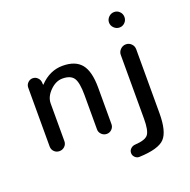

<svg xmlns="http://www.w3.org/2000/svg" viewBox="-163 -908 1272 1285"><g transform="rotate(-20 473.0 -265.5)"><path d="M729 -695Q729 -717 745.5 -733.5Q762 -750 785 -750Q807 -750 823 -734Q839 -718 839 -695Q839 -672 823 -656Q807 -640 785 -640Q762 -640 745.5 -656.5Q729 -673 729 -695ZM512 -310V-51Q512 -30 497 -15Q482 0 461 0Q440 0 424.5 -15Q409 -30 409 -51V-295Q409 -385 387 -417.5Q365 -450 307 -450Q260 -450 218.5 -408.5Q177 -367 177 -320V-52Q177 -30 161.5 -15Q146 0 124 0Q102 0 87 -15Q72 -30 72 -52V-471Q72 -491 86.5 -505.5Q101 -520 121 -520Q141 -520 155.5 -505.5Q170 -491 171 -471L172 -456Q172 -455 173 -455Q174 -455 175 -456Q246 -530 337 -530Q428 -530 470 -478.5Q512 -427 512 -310ZM614 219Q596 220 582.5 207Q569 194 569 176Q569 158 582.5 145.5Q596 133 614 132Q687 128 708 100.5Q729 73 729 -10V-465Q729 -487 745.5 -503.5Q762 -520 785 -520Q807 -520 823 -504Q839 -488 839 -465V-10Q839 120 794.5 167Q750 214 614 219Z"/></g></svg>

Font: Rounded Mplus 1c Medium
Style: Regular
Weight: 500
Version: Version 1.059.20150529